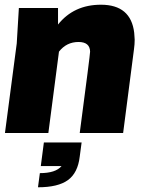

<svg xmlns="http://www.w3.org/2000/svg" viewBox="-20 -564 635 814"><path d="M141 230 149 170Q216 170 241 140H153L166 40H326L318 100Q310 169 268 199.5Q226 230 141 230ZM502 0H318Q362 -333 362 -345Q361 -386 313 -386Q262 -386 230 -345L185 0H1L51 -380L60 -530H226V-460Q293 -544 408 -544Q535 -544 549 -425L551 -396Q551 -376 548 -355Z"/></svg>

Font: Tanohe Sans ExtraBold
Style: Italic
Weight: 800
Designer: Village Type and Design LLC & Cristiano Sobral
Foundry: Cooper Hewitt Smithsonian Design Museum
Version: Version 1.00;September 29, 2021;FontCreator 13.0.0.2655 64-b